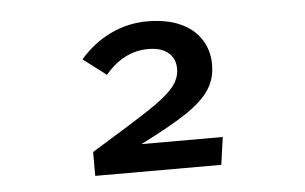

<svg xmlns="http://www.w3.org/2000/svg" viewBox="-35 -706 685 431"><g transform="rotate(-5 307.5 -490.5)"><path d="M273.3 -385.1H456.4L447.7 -323.1H163.6V-376.9Q259.5 -435.4 296.9 -460.3Q334.4 -485.1 351 -504.6Q367.7 -524.1 367.7 -546.7Q367.7 -569.7 351.8 -583.1Q335.9 -596.4 307.2 -596.4Q251.3 -596.4 209.7 -546.7L157.9 -586.2Q188.7 -621.5 227.7 -640Q266.7 -658.5 309.7 -658.5Q352.8 -658.5 383.6 -644.9Q414.4 -631.3 430.5 -606.4Q446.7 -581.5 446.7 -549.2Q446.7 -516.9 430.3 -492.3Q413.8 -467.7 377.7 -443.6Q341.5 -419.5 273.3 -385.1Z"/></g></svg>

Font: Fira Code Fixed
Style: Regular
Weight: 400
Monospace: yes
Designer: Carrois Corporate, Edenspiekermann AG, Nikita Prokopov
Foundry: Carrois Corporate, Edenspiekermann AG, Nikita Prokopov
Version: Version 5.002